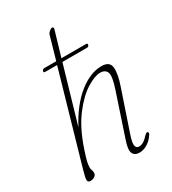

<svg xmlns="http://www.w3.org/2000/svg" viewBox="-179 -822 831 927"><g transform="rotate(-30 236.5 -359.0)"><path d="M116.5 -566.5Q119.5 -576 129 -576H195.5L232 -703.5Q235 -712.5 243.8 -719.5Q252.5 -726.5 259 -726.5Q268.5 -726.5 265 -713.5L224.5 -576H361.5Q371 -576 368.5 -567Q366 -558 356.5 -558H219.5L128.5 -245.5Q179.5 -342.5 244.5 -394.5Q309.5 -446.5 372 -446.5Q416.5 -446.5 421 -412Q425.5 -377.5 403.5 -313.5L327.5 -89Q314.5 -49.5 318 -34.2Q321.5 -19 337 -19Q349 -19 361.8 -26.5Q374.5 -34 390.5 -52Q395.5 -56 399 -58.5Q402.5 -61 406.5 -59Q413 -55.5 407.5 -45Q392.5 -21 370 -6.8Q347.5 7.5 324 7.5Q297 7.5 288.2 -12.2Q279.5 -32 296 -79.5L375 -317Q395.5 -378.5 387.5 -400.2Q379.5 -422 350.5 -422Q320 -422 274 -393.2Q228 -364.5 180.8 -302.5Q133.5 -240.5 100 -140Q86 -98 82.5 -82.2Q79 -66.5 78.5 -51.5Q78.5 -42.5 81.5 -35Q84.5 -27.5 84.5 -18Q84.5 -7 74.2 0.2Q64 7.5 50 7.5Q36.5 7.5 35.2 -4.5Q34 -16.5 46 -57.5L190 -558H124Q114 -558 116.5 -566.5Z"/></g></svg>

Font: Fraunces 72pt S050 Thin
Style: Italic
Weight: 100
Italic angle: -16°
Version: Version 1.000; ttfautohint (v1.8.3)